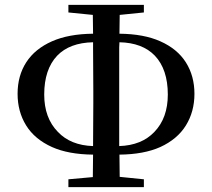

<svg xmlns="http://www.w3.org/2000/svg" viewBox="-20 -766 869 786"><path d="M52 -382Q52 -456 87.5 -511Q123 -566 193 -597Q261 -627 361 -628Q360 -667 360 -705L260 -715V-746H569V-715L470 -705Q469 -667 469 -628Q569 -627 636 -597Q706 -566 741 -510.5Q776 -455 776 -382Q776 -309 741 -252.5Q706 -196 636 -164Q569 -134 469 -133Q469 -87 470 -42L569 -32V0H260V-32L360 -41Q360 -86 361 -133Q260 -134 193 -164Q122 -196 87 -252.5Q52 -309 52 -382ZM361 -168Q361 -170 361 -171Q362 -258 362 -344V-396Q362 -484 361 -571Q361 -582 361 -593Q265 -591 214 -538Q161 -482 161 -379Q161 -283 217 -226Q269 -171 361 -168ZM469 -593Q468 -583 468 -572Q468 -485 468 -397V-345Q468 -260 468 -173Q468 -170 468 -168Q560 -171 612 -226Q667 -283 667 -379Q667 -482 614 -538Q563 -591 469 -593Z"/></svg>

Font: Early Summer Mincho SemiBold
Style: Regular
Weight: 600
Designer: GuiWonder
Version: Version 1.002